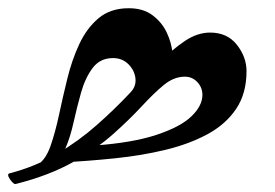

<svg xmlns="http://www.w3.org/2000/svg" viewBox="-69 -451 679 474"><path d="M249 -430.7Q284.7 -430.7 307.9 -413.1Q331.1 -395.5 342.8 -370.4Q354.5 -345.2 356.7 -320.8Q358.9 -296.4 352.1 -282.7Q350.1 -278.3 332.8 -266.8Q315.4 -255.4 294.9 -243.2Q274.4 -231 261 -224.1Q247.6 -217.3 252.4 -222.2Q267.6 -237.3 265.4 -257.3Q263.2 -277.3 248 -292.5Q232.9 -307.6 210 -307.6Q178.2 -307.6 159.9 -283.4Q141.6 -259.3 131.3 -223.1Q121.1 -187 112.8 -149.7Q104.5 -112.3 92.8 -85.4Q89.8 -78.6 76.4 -69.8Q63 -61 48.6 -53.7Q34.2 -46.4 26.1 -43.5Q18.1 -40.5 25.4 -45.4Q44.4 -58.1 55.9 -91.1Q67.4 -124 76.7 -167.5Q85.9 -210.9 97.2 -256.8Q108.4 -302.7 126.7 -342Q145 -381.3 174.3 -406Q203.6 -430.7 249 -430.7ZM449.7 -370.6Q492.2 -370.6 515.9 -340.3Q539.6 -310.1 539.6 -275.4Q539.6 -220.2 513.9 -182.1Q488.3 -144 443.1 -119.6Q397.9 -95.2 339.4 -81.1Q280.8 -66.9 214.1 -60.1Q147.5 -53.2 79.1 -49.8Q73.2 -49.8 82.8 -55.9Q92.3 -62 109.1 -70.1Q126 -78.1 141.8 -84.7Q157.7 -91.3 164.6 -91.8Q258.8 -98.6 317.6 -118.2Q376.5 -137.7 403.6 -163.8Q430.7 -189.9 430.7 -216.8Q430.7 -234.9 418.2 -248.3Q405.8 -261.7 387.2 -261.7Q360.4 -261.7 335.4 -241.2Q310.5 -220.7 280.8 -188.5Q251 -156.2 210.2 -119.9Q169.4 -83.5 110.8 -50.5Q52.2 -17.6 -30.8 3.4Q-33.7 3.9 -39.3 -2Q-44.9 -7.8 -47.9 -14.6Q-50.8 -21.5 -45.9 -22.9Q18.6 -39.6 72 -71.3Q125.5 -103 169.9 -142.3Q214.4 -181.6 252 -221.7Q289.6 -261.7 323 -295.4Q356.4 -329.1 387.5 -349.9Q418.5 -370.6 449.7 -370.6Z"/></svg>

Font: Awami Nastaliq
Style: Bold
Weight: 700
Designer: Peter Martin, SIL International
Foundry: SIL International
Version: Version 3.100